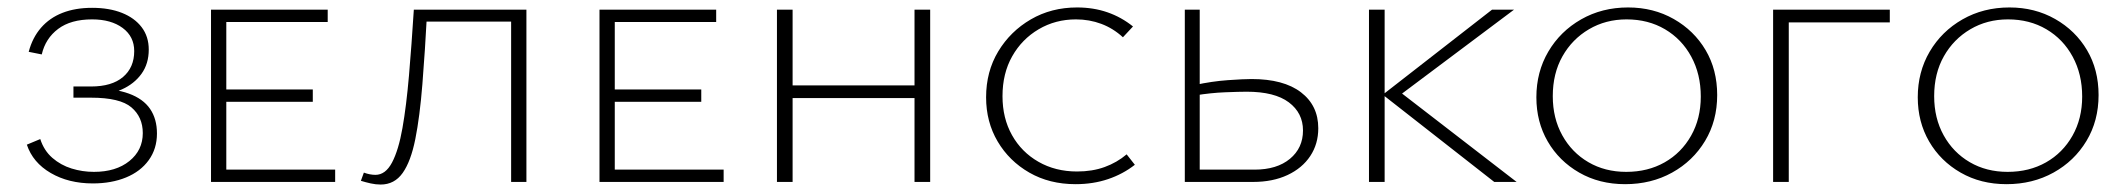

<svg xmlns="http://www.w3.org/2000/svg" viewBox="-20 -488 5701 515"><path d="M229 4Q164 4 116 -24Q68 -52 52 -100L88 -115Q98 -84 120.5 -64.5Q143 -45 172 -36Q201 -27 232 -27Q291 -27 327 -56Q363 -85 363 -131Q363 -174 332.5 -200Q302 -226 224 -226H177V-256H224Q280 -256 310 -281.5Q340 -307 340 -351Q340 -390 309 -413Q278 -436 227 -436Q170 -436 136 -410.5Q102 -385 92 -342L57 -349Q67 -387 90 -413.5Q113 -440 147.5 -453.5Q182 -467 227 -467Q273 -467 307 -453.5Q341 -440 360 -415Q379 -390 379 -355Q379 -317 359.5 -290Q340 -263 306.5 -248Q273 -233 228 -233V-251Q287 -251 325.5 -237Q364 -223 382.5 -196Q401 -169 401 -130Q401 -89 379 -58.5Q357 -28 318 -12Q279 4 229 4Z M546 0V-462H587V0ZM560 0V-33H879V0ZM560 -215V-248H819V-215ZM560 -429V-462H859V-429Z M1001 7Q988 7 974.5 4Q961 1 948 -3L956 -25Q964 -22 972 -20.5Q980 -19 987 -19Q1014 -19 1031.5 -52Q1049 -85 1059.5 -144.5Q1070 -204 1077 -285.5Q1084 -367 1090 -462H1126Q1120 -350 1113 -262.5Q1106 -175 1094 -115Q1082 -55 1060 -24Q1038 7 1001 7ZM1351 0V-462H1392V0ZM1103 -430V-462H1369V-430Z M1588 0V-462H1629V0ZM1602 0V-33H1921V0ZM1602 -215V-248H1861V-215ZM1602 -429V-462H1901V-429Z M2433 0V-462H2475V0ZM2064 0V-462H2106V0ZM2078 -225V-259H2460V-225Z M2865 6Q2795 6 2741 -25Q2687 -56 2656 -108.5Q2625 -161 2625 -227Q2625 -296 2657.5 -350Q2690 -404 2745 -436Q2800 -468 2869 -468Q2913 -468 2950.5 -455Q2988 -442 3019 -417L2992 -388Q2966 -412 2934 -424Q2902 -436 2866 -436Q2811 -436 2766 -409.5Q2721 -383 2695 -337Q2669 -291 2669 -230Q2669 -171 2694.5 -125.5Q2720 -80 2765.5 -54Q2811 -28 2869 -28Q2910 -28 2943 -40Q2976 -52 3002 -74L3024 -46Q2992 -21 2952 -7.5Q2912 6 2865 6Z M3158 0V-462H3198V-33H3345Q3405 -33 3440 -62Q3475 -91 3475 -138Q3475 -185 3437 -213.5Q3399 -242 3324 -242Q3305 -242 3266.5 -240.5Q3228 -239 3185 -232V-260Q3231 -270 3273.5 -273Q3316 -276 3337 -276Q3423 -276 3469.5 -240.5Q3516 -205 3516 -144Q3516 -102 3494.5 -69.5Q3473 -37 3433.5 -18.5Q3394 0 3341 0Z M3988 0 3689 -234 3982 -462H4041L3722 -223L3724 -250L4048 0ZM3652 0V-462H3694V0Z M4339 6Q4270 6 4216 -25Q4162 -56 4131.5 -108.5Q4101 -161 4101 -227Q4101 -295 4133 -349.5Q4165 -404 4221 -436Q4277 -468 4347 -468Q4415 -468 4469.5 -437Q4524 -406 4555 -353.5Q4586 -301 4586 -233Q4586 -164 4553.5 -110Q4521 -56 4465 -25Q4409 6 4339 6ZM4342 -27Q4400 -27 4445 -52.5Q4490 -78 4516 -124Q4542 -170 4542 -229Q4542 -289 4516.5 -336Q4491 -383 4446 -409.5Q4401 -436 4343 -436Q4287 -436 4242 -409.5Q4197 -383 4171 -337Q4145 -291 4145 -230Q4145 -171 4170.5 -125Q4196 -79 4240.5 -53Q4285 -27 4342 -27Z M4736 0V-462H4778V0ZM4736 -428V-462H5049V-428Z M5362 6Q5293 6 5239 -25Q5185 -56 5154.5 -108.5Q5124 -161 5124 -227Q5124 -295 5156 -349.5Q5188 -404 5244 -436Q5300 -468 5370 -468Q5438 -468 5492.5 -437Q5547 -406 5578 -353.5Q5609 -301 5609 -233Q5609 -164 5576.5 -110Q5544 -56 5488 -25Q5432 6 5362 6ZM5365 -27Q5423 -27 5468 -52.5Q5513 -78 5539 -124Q5565 -170 5565 -229Q5565 -289 5539.5 -336Q5514 -383 5469 -409.5Q5424 -436 5366 -436Q5310 -436 5265 -409.5Q5220 -383 5194 -337Q5168 -291 5168 -230Q5168 -171 5193.5 -125Q5219 -79 5263.5 -53Q5308 -27 5365 -27Z"/></svg>

Font: Ysabeau SC ExtraLight
Style: Regular
Weight: 250
Designer: Christian Thalmann (Catharsis Fonts)
Version: Version 2.001;gftools[0.9.30]; featfreeze: smcp